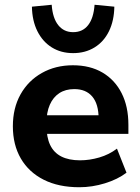

<svg xmlns="http://www.w3.org/2000/svg" viewBox="-20 -775 589 806"><path d="M313 11Q226 11 163.5 -20.5Q101 -52 67.5 -109.5Q34 -167 34 -245Q34 -321 66 -378.5Q98 -436 155.5 -468.5Q213 -501 286 -501Q358 -501 410 -470.5Q462 -440 490.5 -384Q519 -328 519 -251V-213H158V-291H410L394 -277Q394 -338 367.5 -369.5Q341 -401 292 -401Q255 -401 229 -384Q203 -367 189 -335Q175 -303 175 -258V-250Q175 -199 190.5 -166.5Q206 -134 237.5 -118Q269 -102 316 -102Q356 -102 397 -114Q438 -126 471 -151L511 -50Q474 -22 420.5 -5.5Q367 11 313 11ZM287 -552Q236 -552 197.5 -576Q159 -600 137 -644Q115 -688 114 -747L197 -755Q201 -699 224.5 -669.5Q248 -640 287 -640Q327 -640 350 -669.5Q373 -699 377 -755L460 -747Q459 -688 437.5 -644Q416 -600 377 -576Q338 -552 287 -552Z"/></svg>

Font: Nunito Sans 12pt ExtraBold
Style: Regular
Weight: 800
Designer: Vernon Adams
Foundry: Vernon Adams
Version: Version 3.101;gftools[0.9.27]